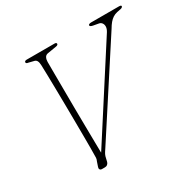

<svg xmlns="http://www.w3.org/2000/svg" viewBox="-155 -857 1018 1015"><g transform="rotate(-30 354.0 -350.0)"><path d="M507.5 -691.5Q507.5 -695.5 512.5 -697.8Q517.5 -700 523.5 -700H693Q701 -700 704.5 -698.5Q708 -697 708 -694Q708 -690.5 704.2 -687.2Q700.5 -684 692 -682.5L671.5 -678.5Q656 -675 644.2 -667.2Q632.5 -659.5 622.2 -647.2Q612 -635 601.5 -617L258 -88Q252 -79 246 -69.8Q240 -60.5 236.5 -50L229 -18.5Q226 -9.5 220 -4.8Q214 0 205 0H187Q177.5 0 174.2 -6.5Q171 -13 174.5 -21L183.5 -47.5Q189 -59.5 189.2 -67Q189.5 -74.5 189.5 -87Q190 -98.5 190 -128.5Q190 -158.5 189.8 -200.5Q189.5 -242.5 189.2 -291.8Q189 -341 188.2 -391.5Q187.5 -442 186.8 -489.2Q186 -536.5 185.2 -574.2Q184.5 -612 183.5 -635.5Q183 -653 177.8 -662.8Q172.5 -672.5 160 -674.5L131.5 -681.5Q123 -682.5 120.2 -685.2Q117.5 -688 117.5 -691.5Q117.5 -695.5 121.5 -697.8Q125.5 -700 131 -700H302Q307.5 -700 310.2 -697.8Q313 -695.5 313 -692Q313 -688.5 309.5 -685.8Q306 -683 299 -682L247.5 -673.5Q232.5 -671.5 226.8 -660.2Q221 -649 221 -634.5Q221 -606.5 221.2 -562.8Q221.5 -519 221.8 -465.5Q222 -412 222.5 -355Q223 -298 223.8 -242.8Q224.5 -187.5 225.2 -140.2Q226 -93 226.5 -60L213.5 -57.5L571 -613.5Q580.5 -629 581 -641.8Q581.5 -654.5 575.2 -663.5Q569 -672.5 558 -674.5L525 -680.5Q507.5 -684 507.5 -691.5Z"/></g></svg>

Font: Fraunces Thin
Style: Italic
Weight: 250
Italic angle: -16°
Version: Version 1.000;[b76b70a41]